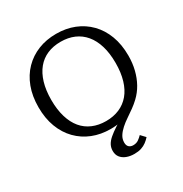

<svg xmlns="http://www.w3.org/2000/svg" viewBox="-216 -893 1245 1303"><g transform="rotate(-30 406.5 -242.0)"><path d="M407 -45Q465 -45 511.5 -65Q558 -85 591 -124Q624 -163 641.5 -221.5Q659 -280 659 -355Q659 -431 641.5 -489Q624 -547 591 -586.5Q558 -626 511.5 -646Q465 -666 407 -666Q348 -666 301.5 -646Q255 -626 222.5 -586.5Q190 -547 172.5 -489Q155 -431 155 -355Q155 -280 172.5 -221.5Q190 -163 222.5 -124Q255 -85 302 -65Q349 -45 407 -45ZM649 -72Q627 -51 599.5 -31Q572 -11 543.5 8Q515 27 491.5 48Q468 69 453.5 92Q439 115 439 143Q439 166 451.5 177.5Q464 189 484 189Q509 189 526.5 176.5Q544 164 556 151L589 186Q575 202 557 215.5Q539 229 516 236.5Q493 244 462 244Q428 244 401 233.5Q374 223 358.5 203Q343 183 343 153Q343 128 354 107Q365 86 388.5 65.5Q412 45 449 21Q486 -3 539 -32L526 -1Q508 5 488.5 9Q469 13 448.5 15Q428 17 407 17Q330 17 266 -8.5Q202 -34 154.5 -82.5Q107 -131 81 -200Q55 -269 55 -355Q55 -442 81 -511Q107 -580 154.5 -628.5Q202 -677 266 -702.5Q330 -728 407 -728Q484 -728 548 -702.5Q612 -677 659.5 -628.5Q707 -580 733 -511Q759 -442 759 -355Q759 -296 746 -244Q733 -192 709 -149Q685 -106 649 -72Z"/></g></svg>

Font: Roboto Serif
Style: Regular
Weight: 400
Designer: Greg Gazdowicz
Foundry: Commercial Type
Version: Version 1.008